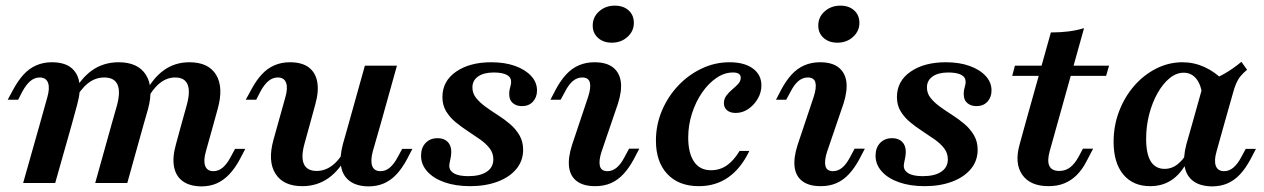

<svg xmlns="http://www.w3.org/2000/svg" viewBox="-20 -649 4483 681"><path d="M375.8 -208.1 394.4 -273.4Q408.1 -323.4 396.8 -348.8Q385.5 -374.2 350 -374.2Q317.7 -374.2 291.5 -353.2Q265.3 -332.3 242.7 -290.3L234.7 -310.5Q264.5 -369.4 305.6 -398.8Q346.8 -428.2 400.8 -428.2Q469.4 -428.2 497.6 -383.5Q525.8 -338.7 504.8 -261.3L489.5 -208.1ZM623.4 -208.1 642.7 -277.4Q655.6 -325 645.2 -349.6Q634.7 -374.2 601.6 -374.2Q571 -374.2 545.6 -353.2Q520.2 -332.3 498.4 -290.3L490.3 -310.5Q520.2 -370.2 560.1 -399.2Q600 -428.2 651.6 -428.2Q719.4 -428.2 746.4 -383.9Q773.4 -339.5 752.4 -263.7L737.1 -208.1ZM121 -208.1 147.6 -303.2Q157.3 -336.3 150.4 -355.2Q143.5 -374.2 121 -374.2Q103.2 -374.2 88.3 -362.1Q73.4 -350 59.7 -325L44.4 -295.2H7.3L27.4 -332.3Q44.4 -363.7 64.1 -385.1Q83.9 -406.5 108.9 -417.3Q133.9 -428.2 163.7 -428.2Q206.5 -428.2 230.6 -410.1Q254.8 -391.9 260.9 -358.5Q266.9 -325 254 -279L234.7 -208.1ZM62.1 0 121 -208.1H234.7L175.8 0ZM317.7 0 375.8 -208.1H489.5L431.5 0ZM710.5 -112.9Q700.8 -79.8 707.7 -60.9Q714.5 -41.9 737.1 -41.9Q754.8 -41.9 769.8 -54.4Q784.7 -66.9 797.6 -91.1L813.7 -121H850L830.6 -83.9Q813.7 -52.4 793.5 -31Q773.4 -9.7 749.2 1.2Q725 12.1 693.5 12.1Q651.6 11.3 627.4 -6.9Q603.2 -25 597.2 -58.1Q591.1 -91.1 604 -137.1L623.4 -208.1H737.1Z M1079 -208.1 1060.5 -141.1Q1046.8 -92.7 1057.7 -67.7Q1068.5 -42.7 1103.2 -42.7Q1133.9 -42.7 1160.1 -63.3Q1186.3 -83.9 1208.1 -126.6L1216.1 -105.6Q1186.3 -46.8 1145.6 -17.7Q1104.8 11.3 1052.4 11.3Q984.7 11.3 956.9 -33.1Q929 -77.4 950 -153.2L965.3 -208.1ZM965.3 -208.1 991.9 -303.2Q1001.6 -336.3 994.8 -355.2Q987.9 -374.2 965.3 -374.2Q947.6 -374.2 932.7 -362.1Q917.7 -350 904 -325L888.7 -295.2H851.6L871.8 -332.3Q888.7 -363.7 908.5 -385.1Q928.2 -406.5 953.2 -417.3Q978.2 -428.2 1008.1 -428.2Q1050.8 -428.2 1075 -410.1Q1099.2 -391.9 1105.2 -358.5Q1111.3 -325 1098.4 -279L1079 -208.1ZM1216.1 -208.1 1274.2 -416.1H1387.9L1329.8 -208.1ZM1302.4 -112.9Q1293.5 -79.8 1300 -60.9Q1306.5 -41.9 1329.8 -41.9Q1347.6 -41.9 1362.5 -54.4Q1377.4 -66.9 1390.3 -91.1L1406.5 -121H1442.7L1423.4 -83.9Q1406.5 -52.4 1386.7 -31Q1366.9 -9.7 1342.3 1.2Q1317.7 12.1 1286.3 12.1Q1244.4 11.3 1220.2 -6.9Q1196 -25 1189.9 -58.1Q1183.9 -91.1 1196 -137.1L1216.1 -208.1H1329.8Z M1647.6 11.3Q1596 11.3 1556.9 -2.4Q1517.7 -16.1 1495.6 -40.7Q1473.4 -65.3 1473.4 -96.8Q1473.4 -125 1489.5 -141.9Q1505.6 -158.9 1532.3 -158.9Q1554.8 -158.9 1567.7 -146Q1580.6 -133.1 1580.6 -110.5Q1580.6 -96.8 1577 -82.3Q1573.4 -67.7 1573.4 -58.9Q1575 -41.9 1591.9 -33.1Q1608.9 -24.2 1641.1 -24.2Q1683.1 -24.2 1706.5 -39.9Q1729.8 -55.6 1729.8 -83.9Q1729.8 -105.6 1716.9 -122.6Q1704 -139.5 1683.5 -154Q1662.9 -168.5 1639.9 -183.5Q1616.9 -198.4 1596.4 -215.3Q1575.8 -232.3 1562.5 -254Q1549.2 -275.8 1549.2 -304.8Q1549.2 -361.3 1597.6 -394.8Q1646 -428.2 1722.6 -428.2Q1770.2 -428.2 1806.5 -415.3Q1842.7 -402.4 1863.7 -379.8Q1884.7 -357.3 1884.7 -328.2Q1884.7 -304 1870.2 -288.3Q1855.6 -272.6 1831.5 -272.6Q1811.3 -272.6 1798.8 -283.5Q1786.3 -294.4 1786.3 -312.9Q1785.5 -325.8 1789.5 -339.1Q1793.5 -352.4 1792.7 -359.7Q1792.7 -375.8 1776.6 -383.9Q1760.5 -391.9 1731.5 -391.9Q1696 -391.9 1675.8 -377.8Q1655.6 -363.7 1655.6 -338.7Q1655.6 -317.7 1669 -301.2Q1682.3 -284.7 1702.4 -270.2Q1722.6 -255.6 1746 -240.7Q1769.4 -225.8 1789.5 -208.5Q1809.7 -191.1 1822.6 -169Q1835.5 -146.8 1835.5 -117.7Q1835.5 -79 1811.7 -50Q1787.9 -21 1745.2 -4.8Q1702.4 11.3 1647.6 11.3Z M2113.7 -111.3Q2103.2 -79 2107.7 -60.5Q2112.1 -41.9 2134.7 -41.9Q2152.4 -41.9 2167.3 -54.4Q2182.3 -66.9 2195.2 -91.9L2211.3 -121.8H2247.6L2228.2 -84.7Q2211.3 -53.2 2191.5 -31.9Q2171.8 -10.5 2147.2 0.4Q2122.6 11.3 2091.1 11.3Q2049.2 11.3 2025.8 -6.5Q2002.4 -24.2 1998.4 -56.9Q1994.4 -89.5 2008.9 -134.7L2066.1 -305.6Q2076.6 -337.9 2072.2 -356Q2067.7 -374.2 2045.2 -374.2Q2027.4 -374.2 2012.5 -362.1Q1997.6 -350 1984.7 -325L1968.5 -295.2H1932.3L1951.6 -332.3Q1968.5 -363.7 1988.3 -385.1Q2008.1 -406.5 2033.1 -417.3Q2058.1 -428.2 2088.7 -428.2Q2130.6 -428.2 2154 -410.1Q2177.4 -391.9 2181.9 -359.3Q2186.3 -326.6 2171.8 -281.5ZM2150 -497.6Q2120.2 -497.6 2101.2 -514.5Q2082.3 -531.5 2082.3 -558.1Q2082.3 -588.7 2105.2 -608.9Q2128.2 -629 2160.5 -629Q2191.1 -629 2209.7 -612.1Q2228.2 -595.2 2228.2 -567.7Q2228.2 -538.7 2205.6 -518.1Q2183.1 -497.6 2150 -497.6Z M2458.9 11.3Q2387.1 11.3 2346.8 -31.9Q2306.5 -75 2306.5 -150Q2306.5 -205.6 2327.4 -255.6Q2348.4 -305.6 2384.7 -344.4Q2421 -383.1 2468.1 -405.6Q2515.3 -428.2 2567.7 -428.2Q2620.2 -428.2 2650.4 -406Q2680.6 -383.9 2680.6 -346Q2680.6 -321 2667.7 -298.8Q2654.8 -276.6 2634.3 -262.5Q2613.7 -248.4 2589.5 -248.4Q2570.2 -248.4 2558.9 -257.7Q2547.6 -266.9 2547.6 -283.1Q2547.6 -298.4 2556.5 -310.1Q2565.3 -321.8 2577.4 -331.9Q2589.5 -341.9 2598.4 -351.6Q2607.3 -361.3 2607.3 -373.4Q2607.3 -391.9 2579.8 -391.9Q2549.2 -391.9 2521 -372.6Q2492.7 -353.2 2470.2 -320.6Q2447.6 -287.9 2434.3 -246.4Q2421 -204.8 2421 -161.3Q2421 -106.5 2441.5 -75.8Q2462.1 -45.2 2501.6 -45.2Q2533.1 -45.2 2557.7 -62.1Q2582.3 -79 2603.2 -113.7H2637.9Q2608.1 -51.6 2563.3 -20.2Q2518.5 11.3 2458.9 11.3Z M2913.7 -111.3Q2903.2 -79 2907.7 -60.5Q2912.1 -41.9 2934.7 -41.9Q2952.4 -41.9 2967.3 -54.4Q2982.3 -66.9 2995.2 -91.9L3011.3 -121.8H3047.6L3028.2 -84.7Q3011.3 -53.2 2991.5 -31.9Q2971.8 -10.5 2947.2 0.4Q2922.6 11.3 2891.1 11.3Q2849.2 11.3 2825.8 -6.5Q2802.4 -24.2 2798.4 -56.9Q2794.4 -89.5 2808.9 -134.7L2866.1 -305.6Q2876.6 -337.9 2872.2 -356Q2867.7 -374.2 2845.2 -374.2Q2827.4 -374.2 2812.5 -362.1Q2797.6 -350 2784.7 -325L2768.5 -295.2H2732.3L2751.6 -332.3Q2768.5 -363.7 2788.3 -385.1Q2808.1 -406.5 2833.1 -417.3Q2858.1 -428.2 2888.7 -428.2Q2930.6 -428.2 2954 -410.1Q2977.4 -391.9 2981.9 -359.3Q2986.3 -326.6 2971.8 -281.5ZM2950 -497.6Q2920.2 -497.6 2901.2 -514.5Q2882.3 -531.5 2882.3 -558.1Q2882.3 -588.7 2905.2 -608.9Q2928.2 -629 2960.5 -629Q2991.1 -629 3009.7 -612.1Q3028.2 -595.2 3028.2 -567.7Q3028.2 -538.7 3005.6 -518.1Q2983.1 -497.6 2950 -497.6Z M3259.7 11.3Q3208.1 11.3 3169 -2.4Q3129.8 -16.1 3107.7 -40.7Q3085.5 -65.3 3085.5 -96.8Q3085.5 -125 3101.6 -141.9Q3117.7 -158.9 3144.4 -158.9Q3166.9 -158.9 3179.8 -146Q3192.7 -133.1 3192.7 -110.5Q3192.7 -96.8 3189.1 -82.3Q3185.5 -67.7 3185.5 -58.9Q3187.1 -41.9 3204 -33.1Q3221 -24.2 3253.2 -24.2Q3295.2 -24.2 3318.5 -39.9Q3341.9 -55.6 3341.9 -83.9Q3341.9 -105.6 3329 -122.6Q3316.1 -139.5 3295.6 -154Q3275 -168.5 3252 -183.5Q3229 -198.4 3208.5 -215.3Q3187.9 -232.3 3174.6 -254Q3161.3 -275.8 3161.3 -304.8Q3161.3 -361.3 3209.7 -394.8Q3258.1 -428.2 3334.7 -428.2Q3382.3 -428.2 3418.5 -415.3Q3454.8 -402.4 3475.8 -379.8Q3496.8 -357.3 3496.8 -328.2Q3496.8 -304 3482.3 -288.3Q3467.7 -272.6 3443.5 -272.6Q3423.4 -272.6 3410.9 -283.5Q3398.4 -294.4 3398.4 -312.9Q3397.6 -325.8 3401.6 -339.1Q3405.6 -352.4 3404.8 -359.7Q3404.8 -375.8 3388.7 -383.9Q3372.6 -391.9 3343.5 -391.9Q3308.1 -391.9 3287.9 -377.8Q3267.7 -363.7 3267.7 -338.7Q3267.7 -317.7 3281 -301.2Q3294.4 -284.7 3314.5 -270.2Q3334.7 -255.6 3358.1 -240.7Q3381.5 -225.8 3401.6 -208.5Q3421.8 -191.1 3434.7 -169Q3447.6 -146.8 3447.6 -117.7Q3447.6 -79 3423.8 -50Q3400 -21 3357.3 -4.8Q3314.5 11.3 3259.7 11.3Z M3616.1 -208.1 3707.3 -533.9Q3740.3 -533.9 3769.4 -537.5Q3798.4 -541.1 3825 -549.2L3729.8 -208.1ZM3570.2 -379.8 3579.8 -416.1H3913.7L3903.2 -379.8ZM3699.2 11.3Q3633.9 11.3 3605.6 -29.4Q3577.4 -70.2 3596.8 -137.9L3616.1 -208.1H3729.8L3703.2 -112.9Q3693.5 -78.2 3702 -60.5Q3710.5 -42.7 3737.1 -42.7Q3758.9 -42.7 3775.4 -55.2Q3791.9 -67.7 3806.5 -94.4L3821 -121.8H3857.3L3832.3 -74.2Q3818.5 -47.6 3799.2 -28.2Q3779.8 -8.9 3755.2 1.2Q3730.6 11.3 3699.2 11.3Z M4059.7 11.3Q3998.4 11.3 3964.1 -30.2Q3929.8 -71.8 3929.8 -146Q3929.8 -203.2 3949.2 -254Q3968.5 -304.8 4002.4 -344Q4036.3 -383.1 4080.6 -405.6Q4125 -428.2 4174.2 -428.2Q4214.5 -428.2 4252 -411.3Q4289.5 -394.4 4321.8 -361.3L4244.4 -309.7Q4240.3 -348.4 4223 -369.8Q4205.6 -391.1 4178.2 -391.1Q4152.4 -391.1 4128.6 -371.8Q4104.8 -352.4 4085.9 -319Q4066.9 -285.5 4056 -243.5Q4045.2 -201.6 4045.2 -156.5Q4045.2 -103.2 4061.7 -76.6Q4078.2 -50 4111.3 -50Q4134.7 -50 4154.4 -64.5Q4174.2 -79 4191.1 -107.3L4199.2 -93.5Q4176.6 -41.1 4141.9 -14.9Q4107.3 11.3 4059.7 11.3ZM4208.1 -208.1 4249.2 -354.8Q4288.7 -368.5 4320.6 -386.3Q4352.4 -404 4383.1 -429.8L4403.2 -401.6Q4389.5 -390.3 4380.2 -379Q4371 -367.7 4364.5 -352.8Q4358.1 -337.9 4352.4 -316.1L4321.8 -208.1ZM4295.2 -112.9Q4285.5 -79.8 4292.3 -60.9Q4299.2 -41.9 4321.8 -41.9Q4339.5 -41.9 4354.4 -54.4Q4369.4 -66.9 4382.3 -91.1L4398.4 -121H4434.7L4415.3 -83.9Q4398.4 -52.4 4378.6 -31Q4358.9 -9.7 4334.3 1.2Q4309.7 12.1 4278.2 12.1Q4236.3 11.3 4212.1 -6.9Q4187.9 -25 4181.9 -58.1Q4175.8 -91.1 4187.9 -137.1L4208.1 -208.1H4321.8Z"/></svg>

Font: Playfair 9pt
Style: Bold Italic
Weight: 700
Italic angle: -15.6°
Designer: Claus Eggers Sørensen
Foundry: Claus Eggers Sørensen
Version: Version 2.203